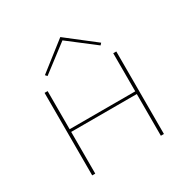

<svg xmlns="http://www.w3.org/2000/svg" viewBox="-150 -789 907 925"><g transform="rotate(-30 303.5 -327.0)"><path d="M157 -522 148 -532 304 -654 461 -532 452 -522 305 -635ZM503 -459V0H486V-232H121V0H104V-459H121V-247H486V-459Z"/></g></svg>

Font: Ysabeau SC Thin
Style: Regular
Weight: 200
Designer: Christian Thalmann (Catharsis Fonts)
Version: Version 0.003